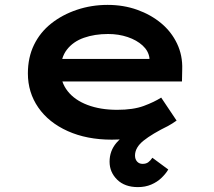

<svg xmlns="http://www.w3.org/2000/svg" viewBox="-20 -561 874 785"><path d="M544 204Q490 204 459 173.5Q428 143 428 100Q428 56 456 23Q484 -10 532.5 -37.5Q581 -65 643 -91L669 -47Q602 -14 567 14Q532 42 532 75Q532 90 540.5 99.5Q549 109 563 109Q577 109 586 102.5Q595 96 603 84L668 132Q658 149 640.5 166Q623 183 598.5 193.5Q574 204 544 204ZM437 10Q335 10 257 -25Q179 -60 136.5 -121.5Q94 -183 94 -261Q94 -326 119 -377.5Q144 -429 189.5 -465Q235 -501 294.5 -521Q354 -541 420 -541Q485 -541 541 -521Q597 -501 639 -466Q681 -431 704 -382.5Q727 -334 725 -277L724 -228H198L175 -320H607L591 -302V-324Q587 -353 563 -375Q539 -397 502 -409.5Q465 -422 422 -422Q367 -422 323 -406.5Q279 -391 253.5 -358Q228 -325 228 -272Q228 -225 256.5 -188.5Q285 -152 337.5 -132Q390 -112 459 -112Q525 -112 568 -128Q611 -144 639 -162L702 -68Q669 -44 626 -26.5Q583 -9 535 0.5Q487 10 437 10Z"/></svg>

Font: Lexend Peta SemiBold
Style: Regular
Weight: 600
Designer: Bonnie Shaver-Troup, Thomas Jockin
Foundry: Lexend
Version: Version 1.007